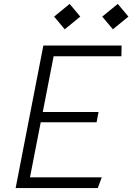

<svg xmlns="http://www.w3.org/2000/svg" viewBox="-20 -963 678 983"><path d="M60 0H480.5L501 -55H133.5L188.5 -337H474.5L484.5 -389.5H199L254.5 -675H601.5L602.5 -730H202ZM257 -878 311.5 -813 391 -878 336.5 -943ZM503.5 -878 558 -813 637.5 -878 583 -943Z"/></svg>

Font: Monaspace Krypton ExtraLight
Style: Italic
Weight: 200
Italic angle: -11°
Designer: Riley Cran & the Lettermatic Team
Foundry: Lettermatic
Version: Version 1.101 (Monaspace Krypton)